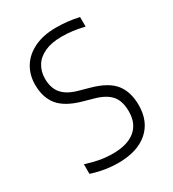

<svg xmlns="http://www.w3.org/2000/svg" viewBox="-142 -629 651 721"><g transform="rotate(-30 183.0 -269.0)"><path d="M46 -10V-51.5Q79 -41 106.5 -36.2Q134 -31.5 161.5 -31.5Q224 -31.5 257.8 -59.2Q291.5 -87 291.5 -139Q291.5 -184.5 270.5 -208.8Q249.5 -233 205 -245.5L157 -259Q92 -277.5 64.2 -312Q36.5 -346.5 36.5 -401.5Q36.5 -444 57 -477.2Q77.5 -510.5 117 -529.5Q156.5 -548.5 211 -548.5Q262 -548.5 310 -537.5V-496Q283 -502.5 260.5 -505.5Q238 -508.5 212 -508.5Q168.5 -508.5 138.8 -494.8Q109 -481 94.5 -457Q80 -433 80 -403Q80 -362 100.5 -337.8Q121 -313.5 164 -301.5L212.5 -288Q280.5 -269 308 -233.5Q335.5 -198 335.5 -141.5Q335.5 -70.5 289.8 -30.8Q244 9 161.5 9Q103 9 46 -10Z"/></g></svg>

Font: Encode Sans Condensed ExLight
Style: Regular
Weight: 275
Width: 3
Designer: Multiple Designers
Foundry: Impallari Type
Version: Version 2.000